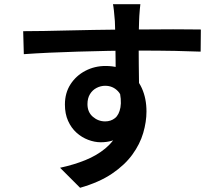

<svg xmlns="http://www.w3.org/2000/svg" viewBox="-20 -822 1040 911"><path d="M646 -802Q645 -795 643.5 -778.5Q642 -762 641 -746Q640 -730 640 -723Q639 -703 638.5 -669.5Q638 -636 638 -595.5Q638 -555 638.5 -514Q639 -473 639.5 -437Q640 -401 640 -377L529 -418Q529 -435 529 -466Q529 -497 528.5 -534.5Q528 -572 527.5 -609Q527 -646 526.5 -676Q526 -706 525 -722Q523 -749 520.5 -771.5Q518 -794 516 -802ZM90 -674Q134 -674 188.5 -675Q243 -676 303.5 -677.5Q364 -679 423.5 -680Q483 -681 535.5 -681.5Q588 -682 629 -682Q669 -682 714 -682.5Q759 -683 801.5 -683Q844 -683 879 -682.5Q914 -682 933 -682L932 -577Q887 -579 811.5 -580.5Q736 -582 626 -582Q559 -582 488.5 -580.5Q418 -579 348.5 -577Q279 -575 214.5 -572Q150 -569 93 -565ZM627 -379Q627 -302 607 -250.5Q587 -199 550 -173Q513 -147 458 -147Q429 -147 398.5 -158.5Q368 -170 343 -192.5Q318 -215 303 -248.5Q288 -282 288 -326Q288 -381 314.5 -422Q341 -463 385 -486Q429 -509 481 -509Q545 -509 588 -480.5Q631 -452 653 -403.5Q675 -355 675 -293Q675 -244 659.5 -191Q644 -138 608 -88.5Q572 -39 511.5 2Q451 43 360 69L265 -26Q330 -40 384.5 -62Q439 -84 479.5 -117.5Q520 -151 542 -198Q564 -245 564 -310Q564 -364 539.5 -389.5Q515 -415 479 -415Q458 -415 438.5 -405Q419 -395 407 -375.5Q395 -356 395 -328Q395 -290 420.5 -268Q446 -246 479 -246Q506 -246 525.5 -261.5Q545 -277 551.5 -312.5Q558 -348 544 -405Z"/></svg>

Font: Noto Sans SC SemiBold
Style: Regular
Weight: 600
Designer: Ryoko NISHIZUKA 西塚涼子 (kana, bopomofo & ideographs); Paul D. Hunt (Latin, Greek & Cyrillic); Sandoll Communications 산돌커뮤니
Foundry: Adobe
Version: Version 2.004-H2;hotconv 1.0.118;makeotfexe 2.5.65603